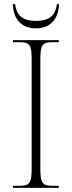

<svg xmlns="http://www.w3.org/2000/svg" viewBox="-20 -908 348 928"><path d="M153 -771C226 -771 263 -819 265 -888H255C247 -829 214 -807 153 -807C93 -807 61 -830 53 -888H42C44 -818 82 -771 153 -771ZM43 0H264V-10H234C184 -10 175 -23 175 -95V-619C175 -691 184 -704 234 -704H264V-714H43V-704H74C124 -704 133 -691 133 -620V-95C133 -23 124 -10 74 -10H43Z"/></svg>

Font: Noto Serif Display SemiCondensed ExtraLight
Style: Regular
Weight: 200
Width: 4
Designer: Monotype Design Team
Foundry: Monotype Imaging Inc.
Version: Version 2.009